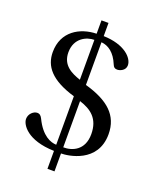

<svg xmlns="http://www.w3.org/2000/svg" viewBox="-154 -834 838 1027"><g transform="rotate(20 265.0 -320.5)"><path d="M44 -110C44 -77 90 -4 243 0V102H283V0C322 0 487 -20 487 -183C487 -291 417 -352 283 -390V-633C323 -630 361 -603 385 -544C391 -529 398 -524 412 -524C428 -524 458 -536 458 -565C458 -607 402 -665 283 -668V-743H243V-667C149 -665 56 -612 56 -495C56 -415 104 -352 243 -311V-35C211 -36 160 -54 119 -139C112 -153 104 -161 90 -161C70 -161 44 -140 44 -110ZM135 -522C135 -604 200 -632 243 -632V-405C192 -422 135 -448 135 -522ZM283 -35V-298C349 -277 400 -241 400 -152C400 -59 332 -34 283 -35Z"/></g></svg>

Font: Lingua Franca
Style: Regular
Weight: 400
Version: Version 1.19